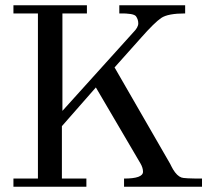

<svg xmlns="http://www.w3.org/2000/svg" viewBox="-20 -709 815 729"><path d="M747 -31V0H451V-31Q523 -31 523 -57Q523 -72 513 -89L344 -377L215 -230V-31H308V0H31V-31H124V-658H31V-689H310V-658H217V-288L486 -586Q505 -605 505 -620Q505 -635 496.5 -647Q488 -659 433 -658V-689H683V-658Q618 -658 592.5 -641Q567 -624 515 -565L415 -453L626 -87Q627 -84 631 -77L637 -66Q652 -41 669 -35Q678 -31 747 -31Z"/></svg>

Font: GFS Didot
Style: Regular
Weight: 400
Designer: Takis Katsoulidis and George D. Matthiopoulos
Foundry: Takis Katsoulidis and George D. Matthiopoulos
Version: Version 1.0